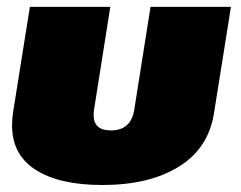

<svg xmlns="http://www.w3.org/2000/svg" viewBox="-20 -520 698 557"><path d="M15 -155.8Q15 -173.3 17.5 -191.7L66.7 -500H300L252.5 -200Q251.7 -195 251.7 -185.8Q251.7 -141.7 301.7 -141.7Q359.2 -141.7 369.2 -200L416.7 -500H650L600.8 -191.7Q585 -90 499.2 -36.7Q413.3 16.7 276.7 16.7Q152.5 16.7 83.8 -27.1Q15 -70.8 15 -155.8Z"/></svg>

Font: BoonTook
Style: Italic
Weight: 400
Italic angle: -9°
Designer: Sungsit Sawaiwan
Foundry: FontUni
Version: Version 3.0